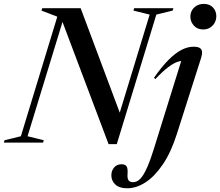

<svg xmlns="http://www.w3.org/2000/svg" viewBox="-55 -748 1154 1007"><path d="M584 -128 562.5 -122.5 730 -671.5 645 -692.5 648.5 -705H854.5L850.5 -692.5L765 -671.5L557.5 8H514.5L266 -651L281.5 -661.5L89.5 -33.5L174.5 -12.5L171 0H-35L-31 -12.5L54.5 -33.5L245.5 -660.5L162.5 -692.5L166.5 -705H368ZM943.5 -660.5Q943.5 -679 952.2 -694.2Q961 -709.5 976.8 -718.5Q992.5 -727.5 1014 -727.5Q1044.5 -727.5 1062 -708.8Q1079.5 -690 1079.5 -663.5Q1079.5 -644.5 1071 -628.8Q1062.5 -613 1047 -603.2Q1031.5 -593.5 1010.5 -593.5Q980 -593.5 961.8 -613.8Q943.5 -634 943.5 -660.5ZM872.5 -45Q842 51 799 114.2Q756 177.5 708 208.5Q660 239.5 612.5 239.5Q571 239.5 550 219.8Q529 200 529 172Q529 148 543.2 130.8Q557.5 113.5 582.5 113.5Q602.5 113.5 609.2 125Q616 136.5 614 163Q612 189 619.5 198.2Q627 207.5 642.5 207.5Q655.5 207.5 667.5 200.5Q679.5 193.5 692.5 175Q705.5 156.5 719.8 123.2Q734 90 750.5 37.5L902 -449L917 -428Q899 -431 877.2 -424Q855.5 -417 827 -395.5Q798.5 -374 760 -333.5L752.5 -340Q793 -398 829 -434Q865 -470 897.2 -486.5Q929.5 -503 959 -503Q981.5 -503 992.2 -496.8Q1003 -490.5 1004.5 -477.5Q1006 -464.5 1000 -445Z"/></svg>

Font: Newsreader 60pt Medium
Style: Italic
Weight: 500
Italic angle: -17°
Designer: Hugues Gentile
Foundry: Production Type
Version: Version 1.003